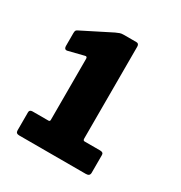

<svg xmlns="http://www.w3.org/2000/svg" viewBox="-119 -935 606 643"><g transform="rotate(30 183.5 -613.5)"><path d="M303 -472Q316 -472 316 -462V-393Q316 -380 301 -380H43Q30 -380 30 -392V-462Q30 -472 42 -472H103Q109 -472 109 -478V-714Q109 -724 100 -721L44 -707Q29 -702 29 -719V-767Q29 -775 31 -778Q33 -781 40 -784L149 -839Q158 -843 163.5 -845Q169 -847 178 -847H227Q237 -847 237 -835V-480Q237 -472 243 -472H303Z"/></g></svg>

Font: Libre Franklin ExtraBold
Style: Regular
Weight: 800
Designer: Pablo Impallari, Rodrigo Fuenzalida, Nhung Nguyen
Foundry: Impallari Type
Version: Version 3.000